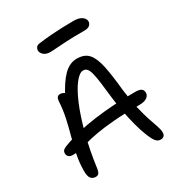

<svg xmlns="http://www.w3.org/2000/svg" viewBox="-213 -1076 1153 1231"><g transform="rotate(-30 363.0 -460.5)"><path d="M618 9Q596 9 581.5 -9.5Q567 -28 550 -72Q535 -109 521 -162Q507 -215 496 -274Q485 -333 479 -386Q472 -451 466 -497Q460 -543 453 -570.5Q446 -598 435.5 -611Q425 -624 407 -624Q380 -624 346.5 -581.5Q313 -539 280 -461Q247 -383 218 -274Q189 -165 171 -31Q168 -12 160.5 -2Q153 8 138 8Q115 8 102.5 -7.5Q90 -23 90 -63Q90 -121 101.5 -178.5Q113 -236 129 -294Q145 -352 158 -411.5Q171 -471 174 -531Q175 -548 182 -557.5Q189 -567 204 -567Q218 -567 231 -559Q244 -551 255 -534L218 -524Q264 -617 309.5 -663.5Q355 -710 409 -710Q467 -710 496 -676Q525 -642 539.5 -571.5Q554 -501 565 -389Q575 -306 589 -246Q603 -186 617 -144Q631 -102 641 -74Q651 -46 651 -25Q651 -9 642.5 0Q634 9 618 9ZM83 -187Q61 -187 50.5 -196.5Q40 -206 40 -222Q40 -235 48 -243.5Q56 -252 75 -259Q183 -300 323 -319Q463 -338 625 -338Q660 -338 672.5 -328Q685 -318 685 -299Q685 -279 666 -265.5Q647 -252 610 -252Q495 -252 417 -245.5Q339 -239 286.5 -229.5Q234 -220 199 -210Q164 -200 137.5 -193.5Q111 -187 83 -187ZM285 -831Q254 -831 237 -846.5Q220 -862 220 -880Q220 -890 227.5 -901.5Q235 -913 260 -915Q305 -921 346.5 -924Q388 -927 428.5 -928.5Q469 -930 512 -930Q543 -930 561.5 -921.5Q580 -913 587.5 -901.5Q595 -890 595 -881Q595 -863 582 -852Q569 -841 545 -841Q463 -841 412.5 -838.5Q362 -836 333 -833.5Q304 -831 285 -831Z"/></g></svg>

Font: Shantell Sans
Style: Regular
Weight: 400
Designer: Stephen Nixon, Anya Danilova, Shantell Martin
Foundry: Arrow Type
Version: Version 1.008;[ac192a2d6]